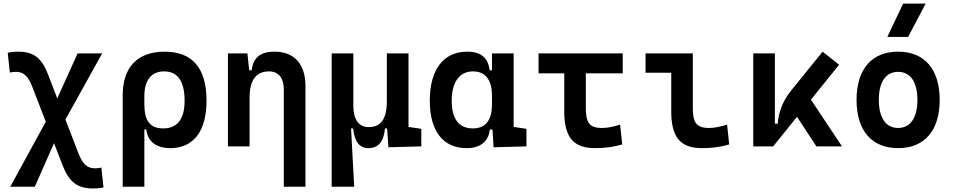

<svg xmlns="http://www.w3.org/2000/svg" viewBox="-20 -815 5313 1069"><path d="M499.5 234.4C519 234.4 537.6 232.9 556.2 228.5L544.4 118.2C531.7 121.1 518.6 122.1 509.3 122.1C467.3 122.1 440.9 100.6 417 39.1L344.2 -149.4L548.8 -517.6H412.1L298.8 -267.1L247.6 -400.4C211.4 -493.7 167.5 -527.3 79.6 -527.3C58.1 -527.3 43 -525.9 22.9 -521.5L34.7 -411.1C49.3 -414.1 59.1 -415 69.8 -415C109.9 -415 136.2 -392.6 159.7 -332L234.9 -137.2L37.1 224.6H173.8L280.8 -18.1L327.1 102.1C364.7 199.2 410.2 234.4 499.5 234.4Z M928.2 9.8C1056.6 9.8 1129.9 -84 1129.9 -253.9C1129.9 -435.5 1051.8 -527.3 896.5 -527.3C745.6 -527.3 663.1 -440.9 663.1 -284.2V224.6H783.7V-94.7H794.4C801.8 -25.4 852.1 9.8 928.2 9.8ZM783.7 -235.8V-279.8C783.7 -368.7 822.8 -417.5 894 -417.5C969.2 -417.5 1007.8 -362.3 1007.8 -253.9C1007.8 -151.9 967.3 -100.1 889.2 -100.1C814.5 -100.1 783.7 -142.1 783.7 -235.8Z M1560.1 224.6H1680.7V-336.9C1680.7 -458 1618.2 -527.3 1508.8 -527.3C1427.7 -527.3 1389.6 -493.2 1381.3 -423.8H1367.7L1357.4 -517.6H1249V0H1369.6V-271.5C1369.6 -369.6 1406.2 -417.5 1478.5 -417.5C1530.3 -417.5 1560.1 -381.3 1560.1 -317.4Z M2031.7 9.8C2086.4 9.8 2116.7 -26.4 2123.5 -99.6H2135.3L2142.6 4.9L2325.7 0V-97.7L2254.4 -108.4V-517.6H2133.8V-253.9C2133.8 -148.4 2099.1 -107.4 2031.7 -107.4C1978.5 -107.4 1947.3 -149.4 1947.3 -224.6V-517.6H1826.7V224.6H1952.1L1934.6 -99.6H1946.3C1953.6 -26.4 1981.4 9.8 2031.7 9.8Z M2578.1 9.8C2651.4 9.8 2700.2 -24.9 2707 -93.8H2722.2L2728 4.9L2911.1 0V-97.7L2839.8 -108.4V-517.6H2719.2V-423.8H2706.1C2698.2 -493.2 2657.2 -527.3 2581.5 -527.3C2448.7 -527.3 2373 -427.7 2373 -253.9C2373 -84 2447.8 9.8 2578.1 9.8ZM2719.2 -235.4C2719.2 -147.5 2686 -100.1 2612.8 -100.1C2535.2 -100.1 2495.1 -151.9 2495.1 -253.9C2495.1 -358.4 2538.1 -417.5 2613.8 -417.5C2682.6 -417.5 2719.2 -370.1 2719.2 -282.2Z M3293 9.8C3345.7 9.8 3394 3.9 3444.3 -10.7L3432.6 -121.1C3393.1 -108.4 3358.9 -102.5 3332 -102.5C3255.9 -102.5 3241.7 -137.7 3241.7 -219.7V-406.7H3447.3V-517.6H2978.5V-406.7H3121.6V-195.3C3121.6 -51.8 3171.4 9.8 3293 9.8Z M3888.7 9.8C3943.4 9.8 3988.3 3.9 4040 -10.7L4028.3 -121.1C3986.8 -108.4 3956.1 -102.5 3927.7 -102.5C3851.6 -102.5 3837.4 -137.7 3837.4 -219.7V-517.6H3574.2V-410.2H3717.3V-195.3C3717.3 -51.8 3767.1 9.8 3888.7 9.8Z M4173.8 0H4284.7L4417.5 -164.6L4525.4 0H4668L4495.1 -260.3L4651.9 -454.6L4560.1 -527.3L4387.7 -314.5C4340.3 -256.8 4314.9 -193.8 4310.1 -126.5H4294.4V-517.6H4173.8Z M4980.5 9.8C5127.4 9.8 5211.9 -87.9 5211.9 -258.8C5211.9 -429.7 5127.4 -527.3 4980.5 -527.3C4833.5 -527.3 4749 -429.7 4749 -258.8C4749 -87.9 4833.5 9.8 4980.5 9.8ZM4980.5 -102.5C4912.1 -102.5 4873 -159.2 4873 -258.8C4873 -358.9 4912.1 -415 4980.5 -415C5048.8 -415 5087.9 -358.9 5087.9 -258.8C5087.9 -159.2 5048.8 -102.5 4980.5 -102.5ZM4920.4 -609.4H5036.1L5133.8 -794.9H5008.3Z"/></svg>

Font: Cascadia Code NF SemiBold
Style: Regular
Weight: 600
Monospace: yes
Designer: Aaron Bell
Foundry: Saja Typeworks
Version: Version 2404.023